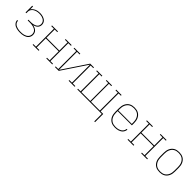

<svg xmlns="http://www.w3.org/2000/svg" viewBox="351 -1987 3648 3648"><g transform="rotate(45 2175.0 -163.5)"><path d="M303 8Q280 8 257.5 6Q235 4 212.5 -1.5Q190 -7 169.5 -17Q149 -27 132.5 -43Q116 -59 106 -80Q96 -101 96 -124V-126H117V-125Q117 -104 126 -85.5Q135 -67 150.5 -53.5Q166 -40 184.5 -32Q203 -24 222.5 -19Q242 -14 262.5 -12.5Q283 -11 303 -11Q324 -11 345 -13Q366 -15 386.5 -20.5Q407 -26 426 -36Q445 -46 459.5 -61Q474 -76 481.5 -96.5Q489 -117 489 -138Q489 -159 481.5 -179.5Q474 -200 458.5 -214.5Q443 -229 423.5 -238Q404 -247 383.5 -252Q363 -257 342 -259Q321 -261 300 -261H242V-280H300Q319 -280 338.5 -281.5Q358 -283 376.5 -288Q395 -293 413 -301Q431 -309 445 -322Q459 -335 466 -353.5Q473 -372 473 -392Q473 -411 466.5 -429Q460 -447 447 -461Q434 -475 417 -484.5Q400 -494 382 -499Q364 -504 345 -506.5Q326 -509 307 -509Q287 -509 266.5 -506.5Q246 -504 227 -497.5Q208 -491 190.5 -481Q173 -471 159 -456.5Q145 -442 136 -423Q127 -404 127 -384V-339H106V-520H127V-442Q140 -465 161.5 -481.5Q183 -498 207 -508.5Q231 -519 257 -523.5Q283 -528 310 -528Q331 -528 352.5 -525Q374 -522 394.5 -515.5Q415 -509 433.5 -498Q452 -487 466 -471Q480 -455 487 -434Q494 -413 494 -392Q494 -369 485.5 -347.5Q477 -326 460.5 -310.5Q444 -295 423.5 -285.5Q403 -276 381 -271Q406 -265 429.5 -255Q453 -245 472 -228.5Q491 -212 500.5 -187.5Q510 -163 510 -138Q510 -114 502 -91Q494 -68 478 -50.5Q462 -33 441 -21.5Q420 -10 397 -3.5Q374 3 350.5 5.5Q327 8 303 8Z M636 0V-19H706V-501H636V-520H797V-501H727V-281H1073V-501H1003V-520H1164V-501H1094V-19H1164V0H1003V-19H1073V-262H727V-19H797V0Z M1236 0V-19H1306V-501H1236V-520H1397V-501H1327V-17L1663 -520H1764V-501H1694V-19H1764V0H1603V-19H1673V-503L1337 0Z M2493 201V0H1836V-19H1906V-501H1844V-520H1989V-501H1927V-19H2165V-501H2103V-520H2248V-501H2185V-19H2423V-501H2361V-520H2506V-501H2444V-19H2514V201Z M2851 8Q2823 8 2795 2.5Q2767 -3 2742.5 -17Q2718 -31 2699 -52.5Q2680 -74 2668.5 -100Q2657 -126 2652.5 -154Q2648 -182 2648 -210V-310Q2648 -338 2652.5 -366Q2657 -394 2668.5 -420Q2680 -446 2698.5 -467.5Q2717 -489 2741.5 -503Q2766 -517 2794 -522.5Q2822 -528 2850 -528Q2878 -528 2906 -522.5Q2934 -517 2958.5 -503Q2983 -489 3001.5 -467.5Q3020 -446 3031.5 -420Q3043 -394 3047.5 -366Q3052 -338 3052 -310V-251H2669V-210Q2669 -184 2673 -159Q2677 -134 2687 -110.5Q2697 -87 2714 -67Q2731 -47 2753 -34Q2775 -21 2800.5 -16Q2826 -11 2851 -11Q2871 -11 2891 -13Q2911 -15 2930 -21Q2949 -27 2967 -37Q2985 -47 2998.5 -61.5Q3012 -76 3020 -94.5Q3028 -113 3029 -133H3050Q3048 -111 3039.5 -89.5Q3031 -68 3016 -51Q3001 -34 2981.5 -22.5Q2962 -11 2940.5 -4Q2919 3 2896.5 5.5Q2874 8 2851 8ZM2669 -269H3031V-310Q3031 -335 3027 -360.5Q3023 -386 3013 -409.5Q3003 -433 2986.5 -453Q2970 -473 2948 -486Q2926 -499 2900.5 -504Q2875 -509 2850 -509Q2825 -509 2799.5 -504Q2774 -499 2752 -486Q2730 -473 2713.5 -453Q2697 -433 2687 -409.5Q2677 -386 2673 -360.5Q2669 -335 2669 -310Z M3186 0V-19H3256V-501H3186V-520H3347V-501H3277V-281H3623V-501H3553V-520H3714V-501H3644V-19H3714V0H3553V-19H3623V-262H3277V-19H3347V0Z M4050 8Q4022 8 3994 2.5Q3966 -3 3941.5 -17Q3917 -31 3898.5 -52.5Q3880 -74 3868.5 -100Q3857 -126 3852.5 -154Q3848 -182 3848 -210V-310Q3848 -338 3852.5 -366Q3857 -394 3868.5 -420Q3880 -446 3898.5 -467.5Q3917 -489 3941.5 -503Q3966 -517 3994 -522.5Q4022 -528 4050 -528Q4078 -528 4106 -522.5Q4134 -517 4158.5 -503Q4183 -489 4201.5 -467.5Q4220 -446 4231.5 -420Q4243 -394 4247.5 -366Q4252 -338 4252 -310V-210Q4252 -182 4247.5 -154Q4243 -126 4231.5 -100Q4220 -74 4201.5 -52.5Q4183 -31 4158.5 -17Q4134 -3 4106 2.5Q4078 8 4050 8ZM4050 -11Q4075 -11 4100.5 -16Q4126 -21 4148 -34Q4170 -47 4186.5 -67Q4203 -87 4213 -110.5Q4223 -134 4227 -159.5Q4231 -185 4231 -210V-310Q4231 -335 4227 -360.5Q4223 -386 4213 -409.5Q4203 -433 4186.5 -453Q4170 -473 4148 -486Q4126 -499 4100.5 -504Q4075 -509 4050 -509Q4025 -509 3999.5 -504Q3974 -499 3952 -486Q3930 -473 3913.5 -453Q3897 -433 3887 -409.5Q3877 -386 3873 -360.5Q3869 -335 3869 -310V-210Q3869 -185 3873 -159.5Q3877 -134 3887 -110.5Q3897 -87 3913.5 -67Q3930 -47 3952 -34Q3974 -21 3999.5 -16Q4025 -11 4050 -11Z"/></g></svg>

Font: Iosevka Etoile Thin
Style: Regular
Weight: 100
Designer: Belleve Invis
Foundry: Belleve Invis
Version: Version 22.1.2; ttfautohint (v1.8.4)